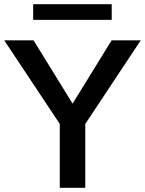

<svg xmlns="http://www.w3.org/2000/svg" viewBox="-22 -888 686 908"><path d="M506.3 -868.2V-793.9H134.8V-868.2ZM505.9 -697.3H643.6L381.3 -301.8V0H260.7V-301.8L-2 -697.3H136.7L321.3 -397.9Z"/></svg>

Font: Estedad-FD SemiBold
Style: Regular
Weight: 600
Designer: Amin Abedi
Version: Version 7.3